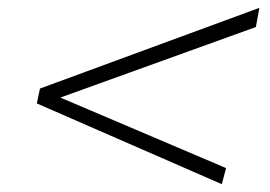

<svg xmlns="http://www.w3.org/2000/svg" viewBox="-20 -554 690 490"><path d="M546 -84 74 -290 82 -328 642 -534 633 -485 134 -305 557 -125Z"/></svg>

Font: Azeret Mono Thin Thin
Style: Italic
Weight: 250
Italic angle: -12°
Version: Version 1.002